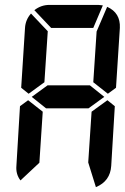

<svg xmlns="http://www.w3.org/2000/svg" viewBox="-20 -770 509 783"><path d="M360.4 -656.2H188.5L120.1 -728.5Q147.5 -750 181.6 -750H380.9L399.4 -748ZM374 -641.6 417 -742.2Q471.7 -717.8 468.8 -656.2L453.1 -412.1L419.9 -387.7L360.4 -434.6ZM353.5 -314.5 418 -361.3 448.2 -336.9 433.6 -93.8Q429.7 -31.2 371.1 -6.8L339.8 -107.4ZM140.6 -106.4 63.5 -34.2Q43.9 -59.6 46.9 -93.8L61.5 -336.9L94.7 -361.3L154.3 -314.5ZM161.1 -434.6 96.7 -387.7 66.4 -412.1 82 -656.2Q84 -689.5 106.4 -714.8L174.8 -642.6ZM109.4 -375 173.8 -421.9H346.7L405.3 -375L340.8 -328.1H168Z"/></svg>

Font: 7-Segment
Style: Regular
Weight: 400
Designer: Jan Bobrowski
Version: Version 3.0